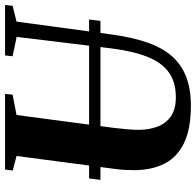

<svg xmlns="http://www.w3.org/2000/svg" viewBox="-28 -756 793 778"><g transform="rotate(-90 369.0 -366.5)"><path d="M671 -696.5 618 -305.5Q607 -227.5 586.8 -168.2Q566.5 -109 533 -69.5Q499.5 -30 449.5 -10Q399.5 10 330.5 10Q237 10 179.5 -17.5Q122 -45 95.8 -96.2Q69.5 -147.5 69 -218.5Q69 -237.5 70 -257.2Q71 -277 74 -298L126.5 -696.5L67.5 -712L71.5 -743H378L375 -712.5L292.5 -696.5L240.5 -303.5Q237 -275.5 234.8 -249.5Q232.5 -223.5 232.5 -201.5Q232.5 -160.5 245 -126.2Q257.5 -92 286.5 -71.5Q315.5 -51 364.5 -51Q426 -51 465.8 -79.8Q505.5 -108.5 528.8 -167.5Q552 -226.5 563 -317L609 -696L530.5 -712.5L534 -743H738.5L735 -712.5ZM679.5 -402.5 673.5 -356.5H29.5L35.5 -402.5Z"/></g></svg>

Font: Merriweather 96pt ExtraBold
Style: Italic
Weight: 800
Italic angle: -7.8°
Version: Version 2.101